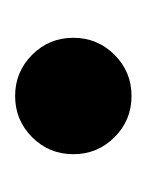

<svg xmlns="http://www.w3.org/2000/svg" viewBox="10 -486 194 254"><g transform="rotate(-90 107.0 -359.0)"><path d="M107 -282Q75 -282 52.5 -304.5Q30 -327 30 -359Q30 -391 52.5 -413.5Q75 -436 107 -436Q139 -436 161.5 -413.5Q184 -391 184 -359Q184 -327 161.5 -304.5Q139 -282 107 -282Z"/></g></svg>

Font: Asap Condensed ExtraBold
Style: Regular
Weight: 800
Width: 3
Designer: Pablo Cosgaya
Foundry: Omnibus-Type
Version: Version 3.001; ttfautohint (v1.8.4.7-5d5b)